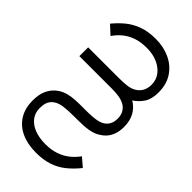

<svg xmlns="http://www.w3.org/2000/svg" viewBox="-54 -942 1330 1330"><g transform="rotate(-45 611.5 -277.0)"><path d="M596 12Q552 12 516 -2.5Q480 -17 455 -47Q442 -63 430 -85Q418 -107 411 -146Q404 -185 404 -251V-285Q404 -340 399 -381.5Q394 -423 377 -448Q364 -469 341 -481.5Q318 -494 274 -494Q230 -494 196.5 -468.5Q163 -443 145 -397Q127 -351 127 -289Q127 -233 142.5 -188Q158 -143 185 -109.5Q212 -76 247 -51L194 11Q144 -29 109 -73Q74 -117 56.5 -171Q39 -225 39 -292Q39 -378 68 -439.5Q97 -501 151 -533.5Q205 -566 278 -566Q335 -566 374 -549.5Q413 -533 439 -503Q458 -481 469.5 -454.5Q481 -428 486 -393Q491 -358 491 -308V-259Q491 -189 498.5 -152Q506 -115 524 -94Q538 -78 558 -69Q578 -60 608 -60Q636 -60 657 -70Q678 -80 692 -97Q709 -118 717 -151Q725 -184 725 -245V-554H811V-262Q811 -206 815.5 -173.5Q820 -141 833 -118Q850 -89 876.5 -74.5Q903 -60 939 -60Q985 -60 1020.5 -86.5Q1056 -113 1076 -159Q1096 -205 1096 -263Q1096 -324 1080 -368.5Q1064 -413 1036.5 -445.5Q1009 -478 976 -500L1034 -563Q1077 -528 1111 -486.5Q1145 -445 1164.5 -390.5Q1184 -336 1184 -263Q1184 -187 1155 -124.5Q1126 -62 1070.5 -25Q1015 12 935 12Q870 12 831 -13.5Q792 -39 764 -82L769 -81Q741 -34 698 -11Q655 12 596 12Z"/></g></svg>

Font: umalayalam85
Style: Book
Weight: 400
Designer: Jelle Bosma - Monotype Design Team
Foundry: Monotype Imaging Inc.
Version: Version 2.003